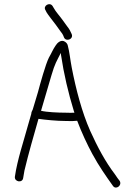

<svg xmlns="http://www.w3.org/2000/svg" viewBox="-20 -841 636 903"><path d="M317 -681C310.9 -694.6 307.1 -703.2 296 -717C290 -725.7 283 -735.3 275 -746C264.6 -761.1 240.6 -787.7 233 -803L227 -813C213.6 -833.1 180.5 -813.3 194 -793L199 -783C203 -776.3 209.7 -767 219 -755C235 -735.3 250.5 -713.3 265 -693C271 -685.7 275 -679.7 277 -675L281 -665C290.5 -642.9 327.4 -656.7 317 -681ZM288 -272C313.7 -271.1 326.7 -271.2 343 -273C363.1 -219.3 390.5 -160.7 414.5 -116.5C445.1 -60 478.6 -12.3 511 33C524.8 53.6 555.3 31.5 543 10C534.2 -0.3 531.4 -5.9 520 -22C475.5 -80.2 438.2 -150.3 404 -226C365.2 -313.8 337.6 -419.5 317.5 -522.5C310.2 -560.1 307 -596.7 299 -626C297.7 -633.3 293.3 -639.5 286 -644.5C267.3 -657.3 248.8 -639 241 -626C229.4 -609.4 221.4 -589.3 210 -570C194.1 -538.2 169.1 -447.3 158 -406L134 -326C131.1 -320.2 127 -313 127 -305C121.7 -286.3 116.7 -269 112 -253C91.8 -178.8 61.3 -89.2 50 -10C46.9 14.6 85.8 21.3 89 -4C90.7 -15.8 91.3 -19.7 95 -39C114 -118.9 139.1 -205.2 161 -282C192.6 -277.5 247.9 -272 288 -272ZM173 -320C190.2 -378 203.9 -425.4 222 -487C238.4 -543.2 246.7 -553.4 266 -592C266.7 -588.7 267 -585.3 267 -582C280.1 -493.8 301.3 -403.3 327 -320C328.3 -316.7 329.3 -313.7 330 -311C319.3 -310.3 305.3 -310.3 288 -311C254 -311 199.5 -313.4 173 -320Z"/></svg>

Font: Just Breathe
Style: Regular
Weight: 400
Foundry: Cannot Into Space Fonts
Version: Version 0.72